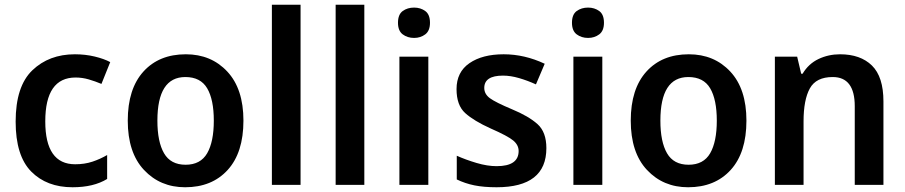

<svg xmlns="http://www.w3.org/2000/svg" viewBox="-20 -780 3818 810"><path d="M286 10Q375 10 432 -25V-126Q403 -109 370 -98Q337 -87 297 -87Q171 -87 171 -268Q171 -453 299 -453Q327 -453 354.5 -445Q382 -437 408 -426L445 -518Q419 -532 379.5 -541.5Q340 -551 296 -551Q187 -551 116.5 -483.5Q46 -416 46 -267Q46 -123 111.5 -56.5Q177 10 286 10Z M1007 -271Q1007 -405 939 -478Q871 -551 764 -551Q651 -551 585 -478Q519 -405 519 -271Q519 -136 587.5 -63Q656 10 761 10Q874 10 940.5 -63Q1007 -136 1007 -271ZM644 -271Q644 -455 762 -455Q826 -455 854 -407.5Q882 -360 882 -271Q882 -182 854 -133.5Q826 -85 763 -85Q700 -85 672 -133.5Q644 -182 644 -271Z M1248 0H1127V-760H1248Z M1517 0H1396V-760H1517Z M1727 -748Q1699 -748 1679 -733.5Q1659 -719 1659 -684Q1659 -650 1679 -635Q1699 -620 1727 -620Q1754 -620 1774 -635Q1794 -650 1794 -684Q1794 -719 1774 -733.5Q1754 -748 1727 -748ZM1787 -541H1665V0H1787Z M2285 -155Q2285 -223 2247.5 -256.5Q2210 -290 2140 -319Q2071 -348 2047 -365.5Q2023 -383 2023 -409Q2023 -461 2102 -461Q2134 -461 2170 -450.5Q2206 -440 2241 -424L2278 -511Q2193 -551 2105 -551Q2015 -551 1960.5 -513.5Q1906 -476 1906 -404Q1906 -336 1942.5 -303Q1979 -270 2050 -238Q2123 -206 2145.5 -187Q2168 -168 2168 -143Q2168 -79 2075 -79Q2036 -79 1990.5 -92.5Q1945 -106 1907 -123V-23Q1942 -6 1981.5 2Q2021 10 2075 10Q2285 10 2285 -155Z M2461 -748Q2433 -748 2413 -733.5Q2393 -719 2393 -684Q2393 -650 2413 -635Q2433 -620 2461 -620Q2488 -620 2508 -635Q2528 -650 2528 -684Q2528 -719 2508 -733.5Q2488 -748 2461 -748ZM2521 -541H2399V0H2521Z M3129 -271Q3129 -405 3061 -478Q2993 -551 2886 -551Q2773 -551 2707 -478Q2641 -405 2641 -271Q2641 -136 2709.5 -63Q2778 10 2883 10Q2996 10 3062.5 -63Q3129 -136 3129 -271ZM2766 -271Q2766 -455 2884 -455Q2948 -455 2976 -407.5Q3004 -360 3004 -271Q3004 -182 2976 -133.5Q2948 -85 2885 -85Q2822 -85 2794 -133.5Q2766 -182 2766 -271Z M3524 -551Q3475 -551 3433 -531Q3391 -511 3366 -469H3360L3343 -541H3249V0H3370V-268Q3370 -359 3396.5 -407Q3423 -455 3493 -455Q3586 -455 3586 -332V0H3707V-352Q3707 -456 3658.5 -503.5Q3610 -551 3524 -551Z"/></svg>

Font: Noto Sans Display Medium
Style: Regular
Weight: 500
Designer: Monotype Design Team
Foundry: Monotype Imaging Inc.
Version: Version 1.900